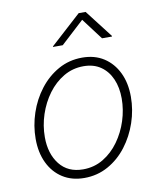

<svg xmlns="http://www.w3.org/2000/svg" viewBox="-86 -825 747 904"><g transform="rotate(-10 288.0 -373.5)"><path d="M244.6 11.2Q185.1 11.2 141.4 -16.6Q97.7 -44.4 73.7 -94.2Q49.8 -144 49.8 -209.5Q49.8 -272.5 70.1 -332.8Q90.3 -393.1 127.9 -441.9Q165.5 -490.7 217.3 -519.8Q269 -548.8 331.5 -548.8Q391.1 -548.8 434.6 -520.8Q478 -492.7 502 -443.1Q525.9 -393.6 525.9 -328.1Q525.9 -265.1 505.4 -204.6Q484.9 -144 447.5 -95.2Q410.2 -46.4 358.4 -17.6Q306.6 11.2 244.6 11.2ZM245.6 -29.8Q298.8 -29.8 342.3 -55.9Q385.7 -82 417 -125.5Q448.2 -168.9 465.1 -221.4Q481.9 -273.9 481.9 -327.1Q481.9 -379.9 464.1 -420.7Q446.3 -461.4 412.6 -484.6Q378.9 -507.8 330.6 -507.8Q278.8 -507.8 235.6 -482.4Q192.4 -457 160.6 -414.1Q128.9 -371.1 111.3 -318.1Q93.8 -265.1 93.8 -210Q93.8 -130.9 133.5 -80.3Q173.3 -29.8 245.6 -29.8ZM252 -622.1H205.1L206.1 -625L352.1 -757.8H385.3L487.8 -625L487.3 -622.1H439.9L362.8 -724.1Z"/></g></svg>

Font: Inter 17pt ExtraLight
Style: Italic
Weight: 250
Italic angle: -9.3988°
Version: Version 4.001;git-66647c0bb